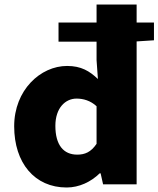

<svg xmlns="http://www.w3.org/2000/svg" viewBox="-20 -819 704 853"><path d="M323 -132C262 -132 226 -175 226 -260C226 -340 271 -381 320 -381C350 -381 382 -372 409 -347V-180C384 -143 357 -132 323 -132ZM240 -634H409V-552L415 -468C378 -503 341 -526 278 -526C160 -526 43 -419 43 -258C43 -95 134 14 276 14C332 14 384 -11 423 -49H427L438 0H587V-635L664 -640V-719H587V-799H409V-719H240Z"/></svg>

Font: Noto Sans HK Black
Style: Regular
Weight: 900
Designer: Ryoko NISHIZUKA 西塚涼子 (kana, bopomofo & ideographs); Paul D. Hunt (Latin, Greek & Cyrillic); Sandoll Communications 산돌커뮤니
Foundry: Adobe
Version: Version 2.004;hotconv 1.0.118;makeotfexe 2.5.65603